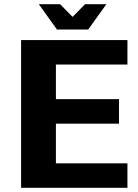

<svg xmlns="http://www.w3.org/2000/svg" viewBox="-20 -890 654 910"><path d="M584 -584H245V-420H544V-304H245V-116H584V0H80V-700H584ZM484 -870 398 -750H250L164 -870H265L324 -810L383 -870Z"/></svg>

Font: Fivo Sans
Style: Regular
Weight: 700
Designer: Alexander Slobzheninov
Foundry: Alexander Slobzheninov
Version: 1.0